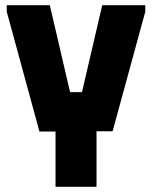

<svg xmlns="http://www.w3.org/2000/svg" viewBox="-20 -720 586 740"><path d="M6 -700H172L250 -365H296L374 -700H540V-675L414 -214H352V0H194V-213H132L6 -675Z"/></svg>

Font: Phudu
Style: Bold
Weight: 700
Version: Version 1.005;gftools[0.9.23]